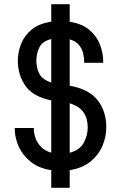

<svg xmlns="http://www.w3.org/2000/svg" viewBox="-20 -813 580 920"><path d="M225.6 86.9V2.4Q165 -6.8 126.5 -38.3Q87.9 -69.8 69.3 -111.8Q50.8 -153.8 50.8 -193.8V-199.7H142.1V-193.8Q142.1 -174.8 149.9 -152.1Q157.7 -129.4 176 -109.9Q194.3 -90.3 225.6 -81.5V-332Q137.2 -350.1 101.3 -402.3Q65.4 -454.6 65.4 -522.5Q65.4 -562 80.8 -601.8Q96.2 -641.6 131.1 -670.9Q166 -700.2 225.6 -709V-793H314V-708.5Q373.5 -699.7 408.7 -669.4Q443.8 -639.2 459.2 -598.6Q474.6 -558.1 474.6 -518.1V-512.2H383.3V-517.6Q383.3 -536.6 378.2 -558.1Q373 -579.6 358.2 -597.9Q343.3 -616.2 314 -624.5V-402.3Q405.8 -386.2 447.5 -333.3Q489.3 -280.3 489.3 -202.1Q489.3 -157.7 470.9 -114.3Q452.6 -70.8 413.8 -39.1Q375 -7.3 314 2.4V86.9ZM154.3 -522Q154.3 -489.7 167.7 -461.2Q181.2 -432.6 225.6 -417.5V-626Q182.6 -615.2 168.5 -585.7Q154.3 -556.2 154.3 -522ZM400.4 -201.7Q400.4 -244.6 380.4 -274.4Q360.4 -304.2 314 -317.9V-81.1Q361.8 -93.3 381.1 -128.7Q400.4 -164.1 400.4 -201.7Z"/></svg>

Font: Kay Pho Du SemiBold
Style: Regular
Weight: 600
Designer: Victor Gaultney, Khu Oo Reh
Foundry: SIL International
Version: Version 3.000